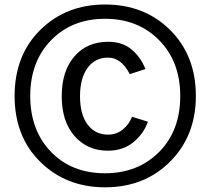

<svg xmlns="http://www.w3.org/2000/svg" viewBox="-20 -798 919 840"><path d="M250 -377Q250 -486.3 305.2 -550.8Q360.4 -615.2 453.1 -615.2Q515.6 -615.2 555.7 -581.5Q595.7 -547.9 616.2 -496.1L547.9 -473.6Q510.7 -545.9 453.1 -545.9Q395.5 -545.9 362.8 -500.5Q330.1 -455.1 330.1 -377Q330.1 -296.9 363.3 -252.9Q396.5 -209 453.1 -209Q489.3 -209 517.1 -231.4Q544.9 -253.9 557.6 -287.1L627 -265.6Q609.4 -213.9 564 -176.3Q518.6 -138.7 452.1 -138.7Q362.3 -138.7 306.2 -202.6Q250 -266.6 250 -377ZM43.9 -377.9Q43.9 -556.6 156.7 -667.5Q269.5 -778.3 439.5 -778.3Q612.3 -778.3 724.6 -666.5Q836.9 -554.7 836.9 -377.9Q836.9 -204.1 724.6 -91.3Q612.3 21.5 439.5 21.5Q269.5 21.5 156.7 -89.4Q43.9 -200.2 43.9 -377.9ZM112.3 -377.9Q112.3 -228.5 202.6 -134.3Q293 -40 439.5 -40Q583 -40 675.8 -132.8Q768.6 -225.6 768.6 -377.9Q768.6 -528.3 676.3 -622.1Q584 -715.8 439.5 -715.8Q294.9 -715.8 203.6 -622.1Q112.3 -528.3 112.3 -377.9Z"/></svg>

Font: Gothic A1 Medium
Style: Regular
Weight: 500
Designer: HanYang I&C Co.,Ltd.
Foundry: HanYang I&C Co.,Ltd.
Version: Version 2.50